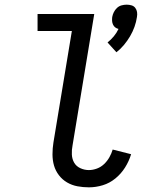

<svg xmlns="http://www.w3.org/2000/svg" viewBox="-20 -795 640 823"><path d="M479 -571 441 -613Q456 -625 468 -639.5Q480 -654 488 -671Q480 -673 474 -677.5Q468 -682 464.5 -689.5Q461 -697 460.5 -705Q460 -713 461 -722Q463 -733 468 -743Q473 -753 481.5 -761Q490 -769 501 -772Q512 -775 523 -775Q534 -775 544 -772Q554 -769 560 -761Q566 -753 567.5 -743Q569 -733 567 -722Q564 -701 556.5 -680Q549 -659 537.5 -639.5Q526 -620 511.5 -602.5Q497 -585 479 -571ZM361 8Q336 8 312 3.5Q288 -1 267.5 -13Q247 -25 232.5 -44Q218 -63 211.5 -85.5Q205 -108 205 -133.5Q205 -159 209 -184L288 -662H141V-735H384L291 -172Q287 -152 288 -132.5Q289 -113 298 -97.5Q307 -82 324.5 -74Q342 -66 361 -66Q378 -66 395.5 -72.5Q413 -79 426.5 -92Q440 -105 449 -121Q458 -137 463 -154L542 -134Q533 -104 516 -77Q499 -50 474.5 -30Q450 -10 420.5 -1Q391 8 361 8Z"/></svg>

Font: Iosevka Curly Extended
Style: Italic
Weight: 400
Width: 7
Italic angle: -9°
Monospace: yes
Designer: Belleve Invis
Foundry: Belleve Invis
Version: Version 11.1.0; ttfautohint (v1.8.3)